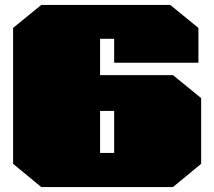

<svg xmlns="http://www.w3.org/2000/svg" viewBox="-20 -757 867 777"><path d="M147 0 33 -94V-644L147 -737H669L783 -644V-503H442V-600H385V-453H680L794 -360V-94L680 0ZM385 -138H442V-308H385Z"/></svg>

Font: Tomorrow Black
Style: Regular
Weight: 900
Designer: Tony de Marco, Monica Rizzolli
Foundry: Just in Type
Version: Version 2.002